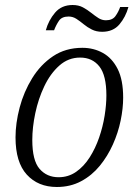

<svg xmlns="http://www.w3.org/2000/svg" viewBox="-20 -737 550 767"><path d="M207 10Q132 10 87 -39.5Q42 -89 42 -188Q42 -245 58.5 -307.5Q75 -370 108.5 -424.5Q142 -479 192 -512.5Q242 -546 309 -546Q354 -546 391 -525.5Q428 -505 450 -461.5Q472 -418 472 -347Q472 -304 462 -255.5Q452 -207 431 -160Q410 -113 378.5 -74.5Q347 -36 304 -13Q261 10 207 10ZM214 -29Q253 -29 284 -50.5Q315 -72 338 -108Q361 -144 376 -187.5Q391 -231 398 -275Q405 -319 405 -356Q405 -436 377 -471.5Q349 -507 300 -507Q253 -507 217 -475Q181 -443 157 -392.5Q133 -342 121 -285Q109 -228 109 -178Q109 -96 138 -62.5Q167 -29 214 -29ZM388 -610Q365 -610 347 -619Q329 -628 314.5 -640Q300 -652 285.5 -661.5Q271 -671 254 -671Q227 -671 215.5 -654Q204 -637 196 -616H163Q174 -656 200 -686.5Q226 -717 270 -717Q294 -717 311.5 -707.5Q329 -698 344 -686Q359 -674 373 -665Q387 -656 403 -656Q429 -656 441 -672.5Q453 -689 460 -709H493Q482 -669 457 -639.5Q432 -610 388 -610Z"/></svg>

Font: Noto Serif SemiCondensed Light
Style: Italic
Weight: 300
Width: 4
Italic angle: -12°
Designer: Monotype Design Team
Foundry: Monotype Imaging Inc.
Version: Version 2.013; ttfautohint (v1.8.4.7-5d5b)